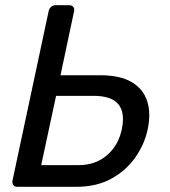

<svg xmlns="http://www.w3.org/2000/svg" viewBox="-20 -720 654 740"><path d="M46.6 0Q36.4 0 31.6 -6.4Q26.7 -12.7 27.9 -22.9L167.5 -677.1Q169.5 -687.3 177 -693.6Q184.4 -700 194.6 -700H246Q257 -700 262.3 -693.6Q267.6 -687.3 265.6 -677.1L213.2 -430H365.9Q442.6 -430 487.3 -403.7Q532.1 -377.4 547.3 -330.2Q562.6 -282.9 548.8 -219.8Q536.7 -163.4 501.2 -112.8Q465.7 -62.3 408.7 -31.2Q351.8 0 274.5 0ZM138.8 -83.6H283.4Q348.1 -83.6 392.3 -121.7Q436.6 -159.9 449.5 -221.9Q462.8 -286.3 436 -318.4Q409.1 -350.6 340.7 -350.6H196.1Z"/></svg>

Font: Rubik Light
Style: Italic
Weight: 300
Italic angle: -12°
Designer: Hubert and Fischer
Foundry: Hubert and Fischer
Version: Version 2.300;gftools[0.9.30]